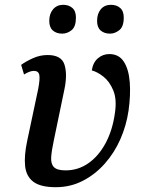

<svg xmlns="http://www.w3.org/2000/svg" viewBox="-20 -769 608 799"><path d="M212 10Q149 10 119 -12.5Q89 -35 84.5 -78Q80 -121 93 -182L139 -399Q147 -441 143.5 -457.5Q140 -474 121 -474Q112 -474 101.5 -470Q91 -466 80 -459L68 -499Q87 -513 116.5 -526.5Q146 -540 178 -540Q236 -540 248.5 -499.5Q261 -459 248 -397L204 -185Q195 -143 193 -115.5Q191 -88 204 -74Q217 -60 253 -60Q305 -60 347.5 -89.5Q390 -119 419 -172.5Q448 -226 458 -297Q467 -355 451.5 -392.5Q436 -430 410.5 -450Q385 -470 362 -476Q367 -509 387.5 -526.5Q408 -544 435 -544Q475 -544 495.5 -512Q516 -480 520 -426.5Q524 -373 515 -309Q506 -247 481 -190Q456 -133 416 -88Q376 -43 324.5 -16.5Q273 10 212 10ZM438 -629Q414 -629 399 -642Q384 -655 384 -682Q384 -712 399.5 -730.5Q415 -749 442 -749Q465 -749 480 -736Q495 -723 495 -696Q495 -658 476.5 -643.5Q458 -629 438 -629ZM239 -629Q215 -629 200 -642Q185 -655 185 -682Q185 -712 201 -730.5Q217 -749 243 -749Q266 -749 281 -736Q296 -723 296 -696Q296 -658 278 -643.5Q260 -629 239 -629Z"/></svg>

Font: Noto Serif Medium
Style: Italic
Weight: 500
Italic angle: -12°
Designer: Monotype Design Team
Foundry: Monotype Imaging Inc.
Version: Version 2.014; ttfautohint (v1.8.4.7-5d5b)